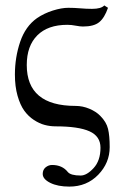

<svg xmlns="http://www.w3.org/2000/svg" viewBox="-20 -462 450 711"><path d="M186 5.9C242.4 5.9 284.1 12 311.3 24.2C338.5 36.4 352.1 56.6 352.1 85C352.1 116.9 343.6 142 326.7 160.4C309.7 178.8 293.8 188 278.8 188C254.1 188 238.1 183.6 231 174.8C217.3 157.6 197.9 148.9 172.9 148.9C164.1 148.9 156.1 151.9 148.9 157.7C141.8 163.6 138.2 171.7 138.2 182.1C138.2 194.8 147.5 205.8 166 215.1C184.6 224.4 208.2 229 236.8 229C279.8 229 315.4 214.4 343.8 185.1C372.1 155.8 386.2 121.7 386.2 83C386.2 55 384.2 32.5 380.1 15.4C376.1 -1.7 366.4 -17.9 351.1 -33.2C341 -43.6 327.6 -52.3 311 -59.3C294.4 -66.3 277.3 -69.8 259.8 -69.8C139.3 -69.8 79.1 -120.3 79.1 -221.2C79.1 -268.4 92.1 -305 118.2 -331.1C144.2 -357.1 181.2 -370.1 229 -370.1C239.1 -370.1 249.6 -369.1 260.5 -366.9C271.4 -364.8 280.3 -363.8 287.1 -363.8C314.1 -363.8 334.2 -369.1 347.4 -379.9C360.6 -390.6 371.4 -408.4 379.9 -433.1L366.2 -441.9C358.4 -433.4 343.3 -429.2 320.8 -429.2C306.5 -429.2 291.8 -429.9 276.9 -431.2C261.9 -432.5 247.2 -433.1 232.9 -433.1C216.3 -433.1 197.2 -429.7 175.5 -422.9C153.9 -416 134.4 -406.7 117.2 -395C88.5 -374.8 67.7 -345.5 54.7 -307.1C41.7 -268.7 35.2 -228.4 35.2 -186C35.2 -156.7 38.4 -130.6 44.9 -107.7C51.4 -84.7 59.7 -66.2 69.8 -52.2C79.9 -38.2 91.8 -26.8 105.5 -17.8C119.1 -8.9 132.6 -2.7 145.8 0.7C158.9 4.2 172.4 5.9 186 5.9Z"/></svg>

Font: Linux Biolinum G
Style: Bold
Weight: 700
Designer: Philipp H. Poll
Foundry: Philipp H. Poll
Version: Version 1.1.0